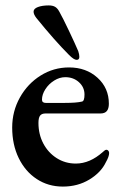

<svg xmlns="http://www.w3.org/2000/svg" viewBox="-20 -675 448 709"><path d="M25 -204Q25 -264 53.5 -315Q82 -366 130 -396Q178 -426 235 -426Q298 -426 340 -388Q382 -350 382 -292Q382 -274 374.5 -265Q367 -256 351 -256H148Q134 -256 128 -248Q122 -240 122 -221Q122 -179 140 -145Q158 -111 189.5 -91Q221 -71 260 -71Q312 -71 360 -114Q368 -122 373 -122Q377 -122 380 -118.5Q383 -115 383 -110Q383 -97 371 -76Q353 -38 310 -12Q267 14 212 14Q158 14 115.5 -14Q73 -42 49 -91.5Q25 -141 25 -204ZM219 -295Q263 -295 283 -300Q292 -302 292 -326Q292 -353 271.5 -371.5Q251 -390 221 -390Q200 -390 180 -377.5Q160 -365 147.5 -345.5Q135 -326 135 -307Q135 -295 149 -295ZM235 -472Q182 -525 114 -609Q104 -622 104 -632Q104 -643 120 -649Q136 -655 160 -655Q174 -655 183 -650Q192 -645 199 -632Q212 -609 235 -560.5Q258 -512 269 -486Q273 -474 273 -465Q273 -454 263 -454Q253 -454 235 -472Z"/></svg>

Font: EB Garamond SemiBold
Style: Regular
Weight: 600
Designer: Georg Duffner and Octavio Pardo
Foundry: Georg Duffner
Version: Version 1.000